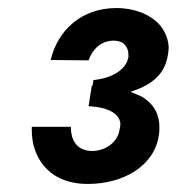

<svg xmlns="http://www.w3.org/2000/svg" viewBox="-20 -728 439 477"><path d="M198 -271C288 -271 365 -317 375 -394C376 -401 376 -407 376 -413C376 -442 364 -469 332 -488C323 -492 314 -496 304 -500C327 -507 346 -516 362 -529C381 -544 393 -565 397 -591C398 -597 399 -603 399 -609C399 -624 394 -640 385 -655C366 -686 322 -708 269 -708C182 -708 123 -652 106 -579L200 -578C209 -605 231 -627 262 -627C289 -627 299 -610 299 -592C299 -590 299 -588 299 -586C293 -552 253 -533 212 -529L210 -515C209 -515 209 -515 208 -515L200 -464C252 -462 279 -443 279 -419C279 -415 278 -410 277 -406C273 -374 240 -353 210 -353C209 -353 208 -353 207 -353C172 -354 156 -378 156 -413H59C59 -410 59 -407 59 -404C59 -338 100 -271 198 -271Z"/></svg>

Font: Jost
Style: Bold Italic
Weight: 700
Italic angle: -5°
Version: Version 3.710